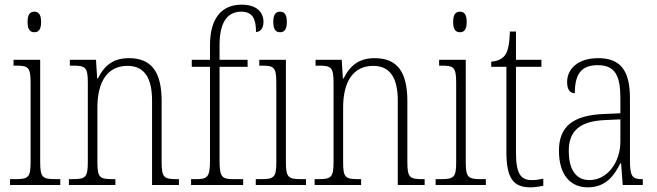

<svg xmlns="http://www.w3.org/2000/svg" viewBox="-20 -792 2814 822"><path d="M127 -654C144 -654 156 -664 156 -698C156 -732 144 -742 127 -742C110 -742 98 -732 98 -698C98 -664 110 -654 127 -654ZM23 0H238V-25H221C162 -25 152 -31 152 -99V-536H38V-511H48C102 -511 111 -504 111 -435V-98C111 -31 101 -25 42 -25H23Z M275 0H474V-25H466C407 -25 397 -30 397 -98V-331C397 -444 441 -510 526 -510C603 -510 631 -451 631 -361V0H746V-25H739C682 -25 672 -31 672 -99V-359C672 -485 628 -543 532 -543C467 -543 428 -514 399 -456H396L391 -536H279V-511H289C345 -511 356 -506 356 -438V-99C356 -31 346 -25 287 -25H275Z M798 0H1021V-25H981C931 -25 920 -32 920 -104V-506H1040V-536H920V-599C920 -685 946 -742 1013 -742C1064 -742 1076 -707 1076 -655C1095 -655 1108 -672 1108 -698C1108 -743 1075 -772 1015 -772C928 -772 879 -713 879 -598V-536H801V-506H879V-104C879 -32 867 -25 818 -25H798Z M1179 -654C1196 -654 1208 -664 1208 -698C1208 -732 1196 -742 1179 -742C1162 -742 1150 -732 1150 -698C1150 -664 1162 -654 1179 -654ZM1075 0H1290V-25H1273C1214 -25 1204 -31 1204 -99V-536H1090V-511H1100C1154 -511 1163 -504 1163 -435V-98C1163 -31 1153 -25 1094 -25H1075Z M1327 0H1526V-25H1518C1459 -25 1449 -30 1449 -98V-331C1449 -444 1493 -510 1578 -510C1655 -510 1683 -451 1683 -361V0H1798V-25H1791C1734 -25 1724 -31 1724 -99V-359C1724 -485 1680 -543 1584 -543C1519 -543 1480 -514 1451 -456H1448L1443 -536H1331V-511H1341C1397 -511 1408 -506 1408 -438V-99C1408 -31 1398 -25 1339 -25H1327Z M1949 -654C1966 -654 1978 -664 1978 -698C1978 -732 1966 -742 1949 -742C1932 -742 1920 -732 1920 -698C1920 -664 1932 -654 1949 -654ZM1845 0H2060V-25H2043C1984 -25 1974 -31 1974 -99V-536H1860V-511H1870C1924 -511 1933 -504 1933 -435V-98C1933 -31 1923 -25 1864 -25H1845Z M2251 10C2269 10 2289 7 2306 3V-27C2288 -23 2274 -21 2256 -21C2210 -21 2189 -48 2189 -139V-506H2298V-536H2189V-657H2163C2161 -605 2156 -573 2140 -553C2128 -539 2109 -530 2083 -528V-506H2148V-142C2148 -28 2178 10 2251 10Z M2496 10C2573 10 2609 -39 2636 -93H2639L2646 0H2732V-25H2729C2687 -25 2677 -36 2677 -107V-372C2677 -493 2634 -543 2541 -543C2453 -543 2408 -496 2408 -441C2408 -410 2419 -393 2441 -393C2441 -473 2467 -513 2539 -513C2615 -513 2636 -466 2636 -371V-307L2567 -304C2435 -299 2373 -252 2373 -147C2373 -41 2424 10 2496 10ZM2503 -21C2441 -21 2415 -74 2415 -145C2415 -226 2455 -273 2571 -278L2636 -281V-186C2636 -98 2581 -21 2503 -21Z"/></svg>

Font: Noto Serif Hebrew Condensed ExtraLight
Style: Regular
Weight: 200
Width: 3
Designer: Monotype Design Team
Foundry: Monotype Imaging Inc.
Version: Version 2.004